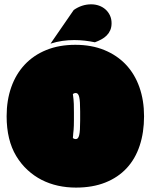

<svg xmlns="http://www.w3.org/2000/svg" viewBox="-20 -853 698 889"><path d="M351.1 -336.9Q351.1 -361.3 350.1 -377.7Q349.1 -394 346.7 -404.1Q344.2 -414.1 340.3 -418.2Q336.4 -422.4 330.6 -422.4Q322.8 -422.4 317.4 -417.5Q318.4 -408.7 320.3 -394Q321.3 -386.7 321.8 -371.1Q322.3 -355.5 322.3 -331.5V-299.8Q322.3 -267.1 320.8 -251.5Q319.8 -243.7 319.3 -237.3Q318.8 -231 318.4 -225.6V-223.1L317.9 -222.7V-216.8L317.4 -216.3V-213.9Q322.8 -209 330.6 -209Q336.4 -209 340.3 -213.1Q344.2 -217.3 346.7 -227.3Q349.1 -237.3 350.1 -253.7Q351.1 -270 351.1 -294.4ZM331.5 15.6Q288.6 15.6 248.5 6.8Q208.5 -2 173.1 -20Q137.7 -38.1 107.7 -65.7Q77.6 -93.3 55.2 -130.4Q10.7 -204.1 10.7 -314.9Q10.7 -388.7 32.2 -449.5Q53.7 -510.3 94.7 -554Q135.7 -597.7 194.8 -621.6Q253.9 -645.5 328.6 -645.5Q403.8 -645.5 462.9 -621.3Q522 -597.2 563 -553.7Q604 -510.3 625.5 -449.2Q647 -388.2 647 -314.9Q647 -239.7 626.7 -178.5Q606.4 -117.2 566.4 -74.2Q526.4 -31.2 467.5 -7.8Q408.7 15.6 331.5 15.6ZM321.3 -806.6Q358.9 -833 402.3 -833Q421.4 -833 438.5 -826.9Q455.6 -820.8 468.5 -809.3Q481.4 -797.9 489 -781.7Q496.6 -765.6 496.6 -745.6Q496.6 -727.1 490.5 -713.1Q484.4 -699.2 473.9 -688.7Q463.4 -678.2 449.5 -670.7Q435.5 -663.1 419.4 -657.2Q396 -662.1 372.1 -664.8Q348.1 -667.5 323.7 -667.5Q295.9 -667.5 268.6 -663.6Q241.2 -659.7 213.9 -650.9Z"/></svg>

Font: Modak sl
Style: Regular
Weight: 400
Designer: Sarang Kulkarni, Maithili Shingre, Noopur Datye
Foundry: Ek Type
Version: Version 1.036;PS Version 1.000;hotconv 1.0.79;makeotf.lib2.5